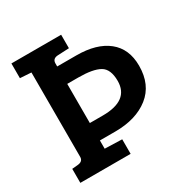

<svg xmlns="http://www.w3.org/2000/svg" viewBox="-154 -795 898 926"><g transform="rotate(-30 295.0 -332.5)"><path d="M216 -227H288Q434 -227 434 -336Q434 -402 396.5 -423.5Q359 -445 277 -445H216ZM216 -559V-542H323Q435 -542 497.5 -492Q560 -442 560 -348Q560 -242 489 -186Q418 -130 301 -130H216V-84L312 -81V0H32V-78L65 -81Q94 -84 94 -109V-579L32 -583V-665H309V-590L245 -587Q216 -585 216 -559Z"/></g></svg>

Font: Bree Serif
Style: Regular
Weight: 400
Designer: Veronika Burian, Jos Scaglione
Foundry: TypeTogether
Version: Version 1.001